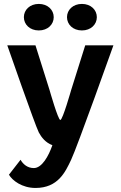

<svg xmlns="http://www.w3.org/2000/svg" viewBox="-20 -728 607 965"><path d="M250 -641.7C250 -678.3 220 -708.3 175 -708.3C130 -708.3 100 -678.3 100 -641.7C100 -605 130 -575 175 -575C220 -575 250 -605 250 -641.7ZM466.7 -641.7C466.7 -678.3 436.7 -708.3 391.7 -708.3C346.7 -708.3 316.7 -678.3 316.7 -641.7C316.7 -605 346.7 -575 391.7 -575C436.7 -575 466.7 -605 466.7 -641.7ZM83.3 75 25 150C41.7 179.2 90.8 216.7 158.3 216.7C271.7 216.7 308.3 136.7 337.5 75C367.5 12.5 550 -500 550 -500H408.3L337.5 -275C337.5 -275 295 -125 283.3 -125C271.7 -125 229.2 -275 229.2 -275L158.3 -500H16.7C16.7 -500 155.8 -100 175 -62.5C188.3 -37.5 209.2 -10.8 243.3 1.7C224.2 56.7 190.8 116.7 150 116.7C116.7 116.7 95 95.8 83.3 75Z"/></svg>

Font: BoonHome
Style: Bold
Weight: 700
Designer: Sungsit Sawaiwan
Foundry: Sungsit Sawaiwan
Version: Version 0.2